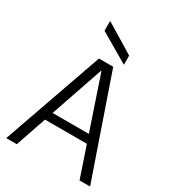

<svg xmlns="http://www.w3.org/2000/svg" viewBox="-219 -1048 1050 1166"><g transform="rotate(30 306.0 -465.0)"><path d="M12 0 258 -700H358L600 0H526L309 -642H306L86 0ZM132 -215 153 -273H459L480 -215ZM408 -743 203 -863V-930H206L408 -807Z"/></g></svg>

Font: DM Sans 36pt Light
Style: Regular
Weight: 300
Designer: Colophon Foundry, Jonny Pinhorn
Foundry: Colophon Foundry
Version: Version 4.004;gftools[0.9.30]